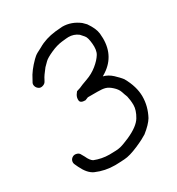

<svg xmlns="http://www.w3.org/2000/svg" viewBox="-153 -757 748 813"><g transform="rotate(-30 221.5 -350.0)"><path d="M217 -347H264C280 -347 292 -346 302 -343C312 -340 321 -334 331 -325C341 -316 349 -306 353 -294C357 -282 360 -273 363 -266C366 -253 368 -238 368 -222C368 -206 362 -187 350 -167C338 -147 314 -129 276 -112C257 -104 242 -98 230 -95C218 -92 200 -91 175 -91C150 -91 126 -96 103 -105C95 -110 87 -120 80 -136L72 -150C69 -157 64 -161 57 -163C50 -165 44 -165 38 -162C32 -159 27 -154 25 -147C23 -140 24 -134 27 -128L34 -113C47 -86 62 -68 81 -59C111 -46 141 -40 174 -40C185 -40 200 -41 219 -42C238 -43 261 -50 289 -62C317 -74 335 -84 346 -91C370 -110 386 -127 395 -142C411 -172 419 -203 419 -235C419 -267 409 -301 389 -336C382 -345 372 -356 359 -368C346 -380 332 -388 316 -392C325 -397 332 -402 339 -407C384 -441 403 -490 396 -555C394 -573 385 -593 369 -616L354 -631C329 -650 302 -660 272 -660L237 -657C204 -653 175 -644 150 -629L127 -617C118 -612 111 -606 104 -599C81 -576 63 -553 52 -530L47 -521C43 -515 42 -509 44 -502C46 -495 50 -490 56 -486C62 -482 68 -482 75 -484C82 -486 88 -490 91 -496L96 -505C100 -514 110 -528 125 -547L144 -566C151 -573 165 -581 185 -590C205 -599 223 -604 240 -606C257 -608 268 -609 273 -609C290 -609 306 -604 320 -593C323 -590 328 -584 335 -576C342 -568 345 -554 347 -534C349 -514 347 -496 339 -483C331 -470 319 -457 303 -444C287 -431 269 -421 249 -414C229 -407 217 -402 213 -400C209 -398 206 -397 202 -396C198 -395 195 -394 190 -392L182 -381C177 -373 175 -364 176 -355C177 -346 185 -341 202 -341Z"/></g></svg>

Font: AppleStorm
Style: Rg
Weight: 400
Foundry: Cannot Into Space Fonts
Version: Version 1.01